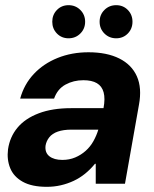

<svg xmlns="http://www.w3.org/2000/svg" viewBox="-20 -710 594 742"><path d="M161 12Q103 12 68 -7.5Q33 -27 19.5 -60Q6 -93 11 -133Q18 -181 47.5 -216.5Q77 -252 129.5 -272Q182 -292 255 -292H380Q387 -329 380.5 -353Q374 -377 354.5 -388.5Q335 -400 302 -400Q264 -400 233 -383Q202 -366 189 -329H58Q73 -384 110.5 -424Q148 -464 202.5 -486Q257 -508 322 -508Q393 -508 441 -484Q489 -460 509 -415Q529 -370 517 -305L463 0H350V-77H347Q329 -55 308.5 -38.5Q288 -22 264.5 -11Q241 0 215 6Q189 12 161 12ZM221 -92Q248 -92 270.5 -101.5Q293 -111 311 -127Q329 -143 341 -164.5Q353 -186 360 -209H256Q225 -209 203.5 -201.5Q182 -194 170.5 -179.5Q159 -165 156 -147Q153 -120 171 -106Q189 -92 221 -92ZM245 -562Q218 -562 200 -580.5Q182 -599 182 -626Q182 -653 200 -671.5Q218 -690 245 -690Q272 -690 290.5 -671.5Q309 -653 309 -626Q309 -599 290.5 -580.5Q272 -562 245 -562ZM429 -562Q402 -562 383.5 -580.5Q365 -599 365 -626Q365 -653 383.5 -671.5Q402 -690 429 -690Q456 -690 474 -671.5Q492 -653 492 -626Q492 -599 474 -580.5Q456 -562 429 -562Z"/></svg>

Font: DM Sans 36pt
Style: Bold Italic
Weight: 700
Italic angle: -10°
Designer: Colophon Foundry, Jonny Pinhorn
Foundry: Colophon Foundry
Version: Version 4.004;gftools[0.9.30]